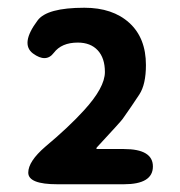

<svg xmlns="http://www.w3.org/2000/svg" viewBox="-20 -908 464 496"><path d="M128 -432Q53 -432 53 -462Q53 -491 97 -529Q158 -580 197 -623Q251 -682 251 -722Q251 -758 232.5 -778Q214 -798 181 -798Q139 -798 119 -771.5Q99 -745 65 -770Q32 -795 77 -855Q101 -888 198 -888Q271 -888 314 -849Q357 -810 357 -740Q357 -690 340 -664Q319 -632 297 -601Q294 -596 230 -527Q227 -523 232 -523H300Q375 -523 375 -478Q375 -432 300 -432Z"/></svg>

Font: Resource Han Rounded JP
Style: Bold
Weight: 700
Designer: Cyano Hao (round all glyphs); Ryoko NISHIZUKA 西塚涼子 (kana, bopomofo & ideographs); Paul D. Hunt (Latin, Greek & Cyrillic)
Foundry: Cyano Hao
Version: 0.990